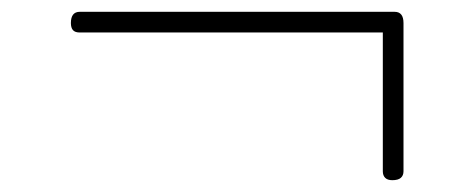

<svg xmlns="http://www.w3.org/2000/svg" viewBox="-20 -475 803 325"><path d="M644 -170Q636 -170 632 -174Q628 -178 628 -185V-420H115Q107 -420 103.5 -424Q100 -428 100 -436Q100 -455 115 -455H648Q663 -455 663 -436V-185Q663 -178 658.5 -174Q654 -170 644 -170Z"/></svg>

Font: Playwrite CL Thin
Style: Regular
Weight: 100
Designer: Veronika Burian, José Scaglione
Foundry: TypeTogether
Version: Version 1.002